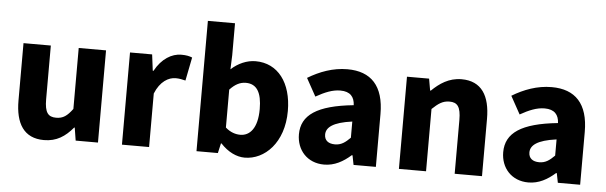

<svg xmlns="http://www.w3.org/2000/svg" viewBox="-47 -859 3250 1029"><g transform="rotate(5 1578.5 -344.5)"><path d="M60 -188C60 -64 106 12 214 12C282 12 328 -19 370 -69H373L384 0H504V-496H357V-168C328 -129 306 -113 269 -113C226 -113 207 -135 207 -207V-496H60Z M633 -496V0H779V-288C806 -355 851 -380 889 -380C910 -380 925 -376 942 -372L967 -498C952 -504 936 -508 908 -508C857 -508 803 -476 767 -409H763L752 -496Z M1164 -53C1204 -10 1250 12 1294 12C1401 12 1503 -86 1503 -257C1503 -409 1428 -508 1308 -508C1261 -508 1214 -487 1177 -453L1180 -529V-701H1034V0H1149L1161 -53ZM1352 -254C1352 -151 1311 -108 1260 -108C1235 -108 1207 -116 1180 -140V-344C1209 -375 1236 -388 1266 -388C1325 -388 1352 -343 1352 -254Z M1573 -138C1573 -54 1630 12 1721 12C1777 12 1823 -14 1865 -51H1869L1879 0H1999V-284C1999 -436 1929 -508 1802 -508C1724 -508 1653 -481 1590 -443L1643 -347C1691 -374 1732 -391 1774 -391C1828 -391 1850 -363 1852 -319C1656 -299 1573 -242 1573 -138ZM1852 -144C1826 -118 1804 -101 1770 -101C1735 -101 1713 -117 1713 -149C1713 -187 1748 -217 1852 -231Z M2123 -496V0H2269V-335C2302 -366 2325 -383 2362 -383C2404 -383 2423 -361 2423 -289V0H2570V-308C2570 -432 2524 -508 2416 -508C2348 -508 2298 -473 2257 -433H2253L2242 -496Z M2672 -138C2672 -54 2729 12 2820 12C2876 12 2922 -14 2964 -51H2968L2978 0H3098V-284C3098 -436 3028 -508 2901 -508C2823 -508 2752 -481 2689 -443L2742 -347C2790 -374 2831 -391 2873 -391C2927 -391 2949 -363 2951 -319C2755 -299 2672 -242 2672 -138ZM2951 -144C2925 -118 2903 -101 2869 -101C2834 -101 2812 -117 2812 -149C2812 -187 2847 -217 2951 -231Z"/></g></svg>

Font: Cambridge Sans Bold
Style: Regular
Weight: 700
Version: Version 2.020;PS 002.020;hotconv 1.0.88;makeotf.lib2.5.64775